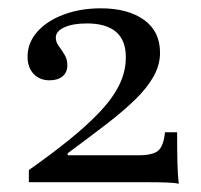

<svg xmlns="http://www.w3.org/2000/svg" viewBox="-20 -447 493 471"><path d="M418.5 4Q412.1 1.6 390.7 0.8Q369.4 0 343.5 0H50.8V-29.8Q105.6 -68.5 149.2 -103.6Q192.7 -138.7 224.2 -171.8Q255.6 -204.8 272.2 -237.9Q288.7 -271 288.7 -306.5Q288.7 -348.4 264.5 -369Q240.3 -389.5 193.5 -389.5Q158.1 -389.5 137.5 -379.8Q116.9 -370.2 116.9 -354.8Q116.9 -343.5 124.2 -333.9Q131.5 -324.2 138.3 -312.9Q145.2 -301.6 145.2 -287.1Q145.2 -269.4 133.5 -259.7Q121.8 -250 101.6 -250Q77.4 -250 62.5 -265.7Q47.6 -281.5 47.6 -308.1Q47.6 -341.9 71.4 -369Q95.2 -396 136.3 -411.3Q177.4 -426.6 227.4 -426.6Q293.5 -426.6 333.1 -398.4Q372.6 -370.2 372.6 -317.7Q372.6 -287.9 356.9 -259.7Q341.1 -231.5 311.7 -202.8Q282.3 -174.2 240.3 -141.9Q198.4 -109.7 146 -71V-66.1H319.4Q355.6 -66.1 368.5 -77.8Q381.5 -89.5 384.7 -122.6H414.5Q414.5 -72.6 415.3 -44.8Q416.1 -16.9 418.5 4Z"/></svg>

Font: Playfair 12pt
Style: Regular
Weight: 400
Designer: Claus Eggers Sørensen
Foundry: Claus Eggers Sørensen
Version: Version 2.000;gftools[0.9.28]